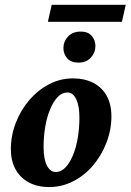

<svg xmlns="http://www.w3.org/2000/svg" viewBox="-20 -757 534 785"><path d="M180.7 7.8Q132.8 7.8 97.7 -11.2Q62.5 -30.3 43.5 -64.9Q24.4 -99.6 24.4 -146.5Q24.4 -202.1 44.4 -254.4Q64.5 -306.6 99.6 -347.7Q134.8 -388.7 180.7 -412.6Q226.6 -436.5 278.3 -436.5Q326.2 -436.5 361.8 -418Q397.5 -399.4 416.5 -364.7Q435.5 -330.1 435.5 -281.2Q435.5 -226.6 415.5 -174.3Q395.5 -122.1 360.8 -81.1Q326.2 -40 279.8 -16.1Q233.4 7.8 180.7 7.8ZM208 -53.7Q229.5 -53.7 247.1 -71.8Q264.6 -89.8 277.8 -121.1Q291 -152.3 297.9 -192.9Q304.7 -233.4 304.7 -276.4Q304.7 -324.2 291.5 -351.6Q278.3 -378.9 255.9 -378.9Q233.4 -378.9 215.8 -360.4Q198.2 -341.8 185.1 -310.5Q171.9 -279.3 165 -239.3Q158.2 -199.2 158.2 -155.3Q158.2 -106.4 171.9 -80.1Q185.5 -53.7 208 -53.7ZM175.8 -668 191.4 -737.3H494.1L478.5 -668ZM300.8 -501Q270.5 -501 254.9 -518.6Q239.3 -536.1 239.3 -560.5Q239.3 -586.9 257.8 -607.4Q276.4 -627.9 310.5 -627.9Q339.8 -627.9 355 -610.4Q370.1 -592.8 370.1 -568.4Q370.1 -542 351.6 -521.5Q333 -501 300.8 -501Z"/></svg>

Font: Crimson Pro
Style: Bold Italic
Weight: 700
Italic angle: -12°
Designer: Jacques Le Bailly
Foundry: Baron von Fonthausen
Version: Version 1.003